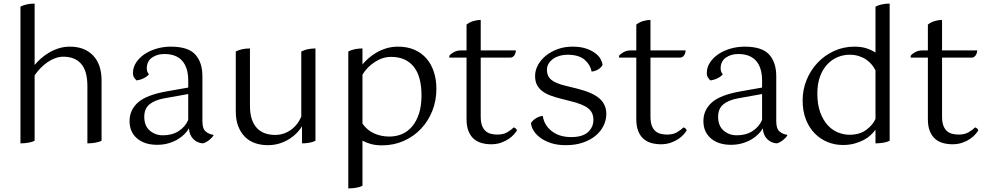

<svg xmlns="http://www.w3.org/2000/svg" viewBox="-20 -792 5500 1070"><path d="M467 -312Q467 -397 432 -436.5Q397 -476 333 -476Q310 -476 287 -467.5Q264 -459 243.5 -444.5Q223 -430 205 -411.5Q187 -393 173 -372V-8Q159 0 136.5 3.5Q114 7 94 7V-755Q111 -764 131.5 -768Q152 -772 173 -772V-430Q187 -447 207 -465Q227 -483 252 -498Q277 -513 306.5 -522.5Q336 -532 370 -532Q451 -532 498.5 -483Q546 -434 546 -343V-8Q532 0 509.5 3.5Q487 7 467 7Z M1170 -37Q1167 -32 1160.5 -25Q1154 -18 1146 -11.5Q1138 -5 1128.5 0Q1119 5 1111 7Q1079 5 1057 -17.5Q1035 -40 1033 -77Q1025 -62 1009 -45.5Q993 -29 970.5 -15.5Q948 -2 919 6.5Q890 15 856 15Q785 15 743.5 -21Q702 -57 702 -117Q702 -179 749 -221Q796 -263 910 -283L1029 -304V-343Q1029 -415 995.5 -453Q962 -491 896 -491Q855 -491 826.5 -470.5Q798 -450 798 -410Q798 -392 810 -378Q801 -366 781 -356Q761 -346 740 -344Q735 -349 728 -359Q721 -369 721 -386Q721 -417 739 -444Q757 -471 786 -490.5Q815 -510 853 -521Q891 -532 932 -532Q1028 -532 1068 -488.5Q1108 -445 1108 -367V-116Q1108 -75 1126 -59.5Q1144 -44 1168 -41ZM888 -38Q940 -38 976.5 -62Q1013 -86 1029 -124V-268L895 -244Q841 -234 812.5 -210Q784 -186 784 -141Q784 -91 814.5 -64.5Q845 -38 888 -38Z M1513 -40Q1561 -40 1600 -67.5Q1639 -95 1659 -142V-505Q1676 -514 1696.5 -518Q1717 -522 1738 -522V-8Q1724 0 1703.5 3.5Q1683 7 1663 7V-88Q1653 -71 1635.5 -52.5Q1618 -34 1594 -18.5Q1570 -3 1539.5 7Q1509 17 1472 17Q1435 17 1402.5 6Q1370 -5 1346 -28.5Q1322 -52 1308 -87.5Q1294 -123 1294 -172V-505Q1311 -514 1331.5 -518Q1352 -522 1373 -522V-202Q1373 -157 1384 -126Q1395 -95 1414 -76Q1433 -57 1458.5 -48.5Q1484 -40 1513 -40Z M1921 -505Q1938 -514 1958.5 -518Q1979 -522 2000 -522V-433Q2014 -450 2034 -467.5Q2054 -485 2079 -499.5Q2104 -514 2134 -523Q2164 -532 2198 -532Q2250 -532 2290 -514.5Q2330 -497 2357 -465.5Q2384 -434 2398 -391Q2412 -348 2412 -297Q2412 -231 2389 -173.5Q2366 -116 2325.5 -73.5Q2285 -31 2229.5 -6.5Q2174 18 2109 18Q2074 18 2047 10.5Q2020 3 2000 -8V243Q1986 251 1963.5 254.5Q1941 258 1921 258ZM2160 -475Q2113 -475 2069.5 -447Q2026 -419 2000 -376V-103Q2026 -66 2065 -48.5Q2104 -31 2150 -31Q2188 -31 2220.5 -45Q2253 -59 2277 -87.5Q2301 -116 2315 -159Q2329 -202 2329 -260Q2329 -367 2285 -421Q2241 -475 2160 -475Z M2484 -481Q2492 -492 2509.5 -501.5Q2527 -511 2548 -511H2580V-655Q2596 -668 2617.5 -674.5Q2639 -681 2659 -681V-511H2855Q2854 -494 2845.5 -482.5Q2837 -471 2824 -471H2659V-143Q2659 -111 2666.5 -91.5Q2674 -72 2687 -61Q2700 -50 2717 -46Q2734 -42 2752 -42Q2785 -42 2807 -55Q2829 -68 2843 -82Q2857 -78 2861 -65Q2856 -57 2845 -44Q2834 -31 2816 -18.5Q2798 -6 2773 3Q2748 12 2717 12Q2689 12 2664 5Q2639 -2 2620.5 -18Q2602 -34 2591 -61Q2580 -88 2580 -128V-471H2484Z M2939 -106Q2947 -120 2965.5 -132Q2984 -144 3005 -146Q3012 -95 3054.5 -61.5Q3097 -28 3163 -28Q3226 -28 3256.5 -55.5Q3287 -83 3287 -124Q3287 -165 3258.5 -188Q3230 -211 3161 -228L3102 -243Q3070 -251 3044.5 -261Q3019 -271 3000.5 -285.5Q2982 -300 2972 -320Q2962 -340 2962 -369Q2962 -400 2978 -429.5Q2994 -459 3022.5 -482Q3051 -505 3088.5 -518.5Q3126 -532 3170 -532Q3215 -532 3246 -521.5Q3277 -511 3297.5 -495.5Q3318 -480 3327.5 -462Q3337 -444 3338 -430Q3331 -416 3314 -405.5Q3297 -395 3277 -393Q3270 -431 3238 -459Q3206 -487 3142 -487Q3121 -487 3100.5 -481.5Q3080 -476 3064 -465Q3048 -454 3038 -438.5Q3028 -423 3028 -402Q3028 -368 3052 -347.5Q3076 -327 3136 -313L3197 -298Q3284 -276 3321.5 -242.5Q3359 -209 3359 -157Q3359 -124 3344 -92.5Q3329 -61 3300 -36.5Q3271 -12 3229 2.5Q3187 17 3133 17Q3086 17 3051 5.5Q3016 -6 2991.5 -24Q2967 -42 2954 -63.5Q2941 -85 2939 -106Z M3430 -481Q3438 -492 3455.5 -501.5Q3473 -511 3494 -511H3526V-655Q3542 -668 3563.5 -674.5Q3585 -681 3605 -681V-511H3801Q3800 -494 3791.5 -482.5Q3783 -471 3770 -471H3605V-143Q3605 -111 3612.5 -91.5Q3620 -72 3633 -61Q3646 -50 3663 -46Q3680 -42 3698 -42Q3731 -42 3753 -55Q3775 -68 3789 -82Q3803 -78 3807 -65Q3802 -57 3791 -44Q3780 -31 3762 -18.5Q3744 -6 3719 3Q3694 12 3663 12Q3635 12 3610 5Q3585 -2 3566.5 -18Q3548 -34 3537 -61Q3526 -88 3526 -128V-471H3430Z M4368 -37Q4365 -32 4358.5 -25Q4352 -18 4344 -11.5Q4336 -5 4326.5 0Q4317 5 4309 7Q4277 5 4255 -17.5Q4233 -40 4231 -77Q4223 -62 4207 -45.5Q4191 -29 4168.5 -15.5Q4146 -2 4117 6.5Q4088 15 4054 15Q3983 15 3941.5 -21Q3900 -57 3900 -117Q3900 -179 3947 -221Q3994 -263 4108 -283L4227 -304V-343Q4227 -415 4193.5 -453Q4160 -491 4094 -491Q4053 -491 4024.5 -470.5Q3996 -450 3996 -410Q3996 -392 4008 -378Q3999 -366 3979 -356Q3959 -346 3938 -344Q3933 -349 3926 -359Q3919 -369 3919 -386Q3919 -417 3937 -444Q3955 -471 3984 -490.5Q4013 -510 4051 -521Q4089 -532 4130 -532Q4226 -532 4266 -488.5Q4306 -445 4306 -367V-116Q4306 -75 4324 -59.5Q4342 -44 4366 -41ZM4086 -38Q4138 -38 4174.5 -62Q4211 -86 4227 -124V-268L4093 -244Q4039 -234 4010.5 -210Q3982 -186 3982 -141Q3982 -91 4012.5 -64.5Q4043 -38 4086 -38Z M4859 -69Q4848 -54 4832 -39Q4816 -24 4793.5 -12Q4771 0 4742 8Q4713 16 4677 16Q4633 16 4593 0Q4553 -16 4521.5 -47.5Q4490 -79 4471.5 -125.5Q4453 -172 4453 -233Q4453 -293 4475.5 -347.5Q4498 -402 4537 -443Q4576 -484 4628.5 -508Q4681 -532 4741 -532Q4781 -532 4809.5 -522.5Q4838 -513 4859 -499V-755Q4876 -764 4896.5 -768Q4917 -772 4938 -772V-8Q4924 0 4901.5 3.5Q4879 7 4859 7ZM4714 -41Q4770 -41 4806.5 -67.5Q4843 -94 4859 -129V-400Q4851 -416 4838.5 -431.5Q4826 -447 4808 -459.5Q4790 -472 4766.5 -479.5Q4743 -487 4714 -487Q4681 -487 4649 -474Q4617 -461 4591.5 -434.5Q4566 -408 4550.5 -367Q4535 -326 4535 -271Q4535 -208 4551.5 -164.5Q4568 -121 4593.5 -93.5Q4619 -66 4651 -53.5Q4683 -41 4714 -41Z M5055 -481Q5063 -492 5080.5 -501.5Q5098 -511 5119 -511H5151V-655Q5167 -668 5188.5 -674.5Q5210 -681 5230 -681V-511H5426Q5425 -494 5416.5 -482.5Q5408 -471 5395 -471H5230V-143Q5230 -111 5237.5 -91.5Q5245 -72 5258 -61Q5271 -50 5288 -46Q5305 -42 5323 -42Q5356 -42 5378 -55Q5400 -68 5414 -82Q5428 -78 5432 -65Q5427 -57 5416 -44Q5405 -31 5387 -18.5Q5369 -6 5344 3Q5319 12 5288 12Q5260 12 5235 5Q5210 -2 5191.5 -18Q5173 -34 5162 -61Q5151 -88 5151 -128V-471H5055Z"/></svg>

Font: Gotu
Style: Regular
Weight: 400
Designer: Sarang Kulkarni & Kailash Malviya
Foundry: Ek Type
Version: Version 2.320;hotconv 1.0.109;makeotfexe 2.5.65596; ttfautoh